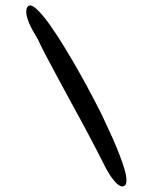

<svg xmlns="http://www.w3.org/2000/svg" viewBox="-20 -686 553 706"><path d="M436 -2Q428 2 418 -4.5Q408 -11 397.5 -24Q387 -37 376.5 -55Q366 -73 357 -92Q346 -114 328 -148.5Q310 -183 288 -224Q266 -265 242 -308.5Q218 -352 196.5 -392.5Q175 -433 157 -466.5Q139 -500 129 -521Q121 -540 110.5 -556.5Q100 -573 92 -590Q77 -622 76.5 -641Q76 -660 86 -665Q97 -670 118 -649.5Q139 -629 164.5 -593Q190 -557 218 -511Q246 -465 272 -419Q298 -373 318.5 -333.5Q339 -294 351 -271Q359 -253 371.5 -227Q384 -201 396.5 -172.5Q409 -144 420 -115.5Q431 -87 438 -63Q445 -39 445 -22.5Q445 -6 436 -2Z"/></svg>

Font: CAT Altenglisch
Style: Regular
Weight: 400
Designer: Peter Wiegel
Foundry: Peter Wiegel, CAT Fonts
Version: Version 1.000